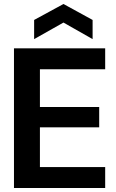

<svg xmlns="http://www.w3.org/2000/svg" viewBox="-20 -942 579 962"><path d="M50 0V-700H507V-595H180V-406H477V-304H180V-105H507V0ZM151 -746V-842L298 -922L444 -842V-746L298 -829Z"/></svg>

Font: Host Grotesk Light
Style: Bold
Weight: 700
Version: Version 1.003